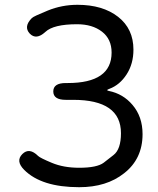

<svg xmlns="http://www.w3.org/2000/svg" viewBox="-20 -767 659 800"><path d="M310 13Q153 13 81 -59Q44 -96 73 -125Q102 -154 139 -117Q147 -109 196 -88.5Q245 -68 310 -68Q384 -68 412 -89Q433 -105 453 -121Q484 -145 484 -212Q484 -351 285 -351H254Q202 -351 202 -386Q202 -421 254 -421H262Q445 -421 445 -548Q445 -604 405 -635Q365 -666 301 -666Q203 -666 169 -634Q131 -599 104 -627Q77 -656 113 -692Q120 -699 179 -723Q238 -747 303 -747Q408 -747 472 -697Q536 -647 536 -560Q536 -501 507.5 -457Q479 -413 436 -397Q427 -394 427 -391.5Q427 -389 434 -388Q493 -376 532 -330Q574 -281 574 -208Q574 -105 497 -45Q424 13 310 13Z"/></svg>

Font: Resource Han Rounded CN
Style: Regular
Weight: 400
Designer: Cyano Hao (round all glyphs); Ryoko NISHIZUKA  (kana, bopomofo & ideographs); Paul D. Hunt (Latin, Greek & Cyrillic); Sa
Foundry: Cyano Hao
Version: 0.990